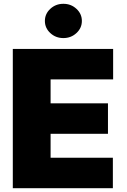

<svg xmlns="http://www.w3.org/2000/svg" viewBox="-20 -983 662 1003"><path d="M46.9 0V-727.3H571V-568.2H244.3V-443.2H544V-284.1H244.3V-159.1H569.6V0ZM379.4 -810.4Q351.2 -784.1 311.1 -784.1Q271 -784.1 242.7 -810.4Q214.5 -836.6 214.5 -873.6Q214.5 -910.5 242.7 -936.8Q271 -963.1 311.1 -963.1Q351.2 -963.1 379.4 -936.8Q407.7 -910.5 407.7 -873.6Q407.7 -836.6 379.4 -810.4Z"/></svg>

Font: Karasuma Gothic
Style: Black
Weight: 900
Designer: Rasmus Andersson / Ryoko Nishizuka
Foundry: Genbu
Version: Version 1.00